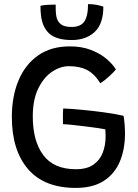

<svg xmlns="http://www.w3.org/2000/svg" viewBox="-20 -896 678 940"><path d="M351 24Q196.5 24 117.2 -68.2Q38 -160.5 38 -323Q38 -424.5 70.8 -502.5Q103.5 -580.5 166.8 -624.8Q230 -669 321.5 -669Q379 -669 423.5 -652.2Q468 -635.5 499.2 -609.5Q530.5 -583.5 547.5 -556Q539 -545 515.5 -523.2Q492 -501.5 471.5 -488.5Q441 -536 405.2 -554Q369.5 -572 317.5 -572Q276 -572 235.2 -545Q194.5 -518 167.5 -463.2Q140.5 -408.5 140.5 -325.5Q140.5 -205.5 192 -136.5Q243.5 -67.5 351.5 -67.5Q405.5 -67.5 437.5 -90Q469.5 -112.5 483.2 -149Q497 -185.5 497 -227.5Q497 -247 495.5 -263Q484.5 -265.5 458.2 -269.2Q432 -273 399.8 -277Q367.5 -281 337.5 -284.2Q307.5 -287.5 288.5 -288Q288 -302 288 -326.5Q288 -351 289.5 -365Q327 -363.5 380.5 -358.5Q434 -353.5 488.8 -346Q543.5 -338.5 585 -329Q588.5 -308 590.2 -285.2Q592 -262.5 592 -242.5Q592 -165.5 566.8 -105.2Q541.5 -45 488.2 -10.5Q435 24 351 24ZM486 -863.5Q486 -779 443.5 -739.5Q401 -700 331.5 -700Q259.5 -700 224.2 -729.2Q189 -758.5 181 -817Q179.5 -828.5 178.8 -841.2Q178 -854 178 -867.5Q193 -871.5 214.5 -872.5Q236 -873.5 252.5 -873.5Q252.5 -857.5 253 -842.8Q253.5 -828 256 -815.5Q260.5 -791 277.8 -777.5Q295 -764 330.5 -764Q374 -764 392.5 -790.2Q411 -816.5 411 -876Q433.5 -876 454 -872Q474.5 -868 486 -863.5Z"/></svg>

Font: Grandstander
Style: Regular
Weight: 400
Designer: Tyler Finck
Foundry: Etcetera Type Co
Version: Version 1.200; ttfautohint (v1.8.3)